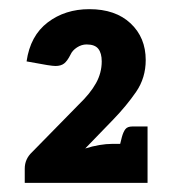

<svg xmlns="http://www.w3.org/2000/svg" viewBox="-20 -849 381 419"><path d="M34 -450V-481Q34 -502 50 -517L152 -621Q177 -645 189.5 -667.5Q202 -690 202 -715Q202 -733 194.5 -742.5Q187 -752 169 -752Q158 -752 148 -745.5Q138 -739 134 -730Q127 -716 120 -710.5Q113 -705 101 -705Q96 -705 83 -707Q70 -709 38 -715Q46 -771 84 -800Q122 -829 175 -829Q232 -829 265 -798Q298 -767 298 -718Q298 -679 277 -648.5Q256 -618 227 -588L166 -525Q182 -530 197 -532.5Q212 -535 224 -535H302V-450ZM238 -518 246 -550Q249 -561 253.5 -567Q258 -573 269 -573H302V-535Z"/></svg>

Font: Aleo
Style: Bold
Weight: 700
Designer: Alessio Laiso
Foundry: Alessio Laiso
Version: Version 2.001;gftools[0.9.29]